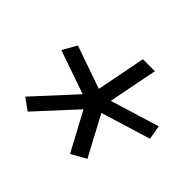

<svg xmlns="http://www.w3.org/2000/svg" viewBox="-136 -848 945 945"><g transform="rotate(45 336.5 -375.5)"><path d="M321.6 -410.2 371.7 -666.7H455.1L404.9 -410.2L660.2 -488.3L673.2 -414.7L414.1 -335.3L525.4 -127L447.9 -83.3L339.2 -285.8L153 -83.3L92.4 -127L283.9 -335.3L56 -414.7L97.7 -488.3Z"/></g></svg>

Font: Monoid
Style: Italic
Weight: 400
Width: 4
Italic angle: -11°
Monospace: yes
Version: Version 0.61